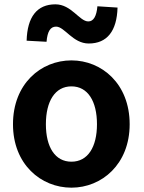

<svg xmlns="http://www.w3.org/2000/svg" viewBox="-20 -853 666 887"><path d="M310 14C450 14 579 -94 579 -279C579 -466 450 -574 310 -574C169 -574 40 -466 40 -279C40 -94 169 14 310 14ZM310 -106C234 -106 192 -174 192 -279C192 -385 234 -454 310 -454C386 -454 428 -385 428 -279C428 -174 386 -106 310 -106ZM390 -652C475 -652 520 -710 523 -818L430 -824C426 -778 412 -754 388 -754C347 -754 310 -833 236 -833C151 -833 106 -775 103 -665L195 -660C199 -708 213 -730 239 -730C279 -730 316 -652 390 -652Z"/></svg>

Font: Noto Sans Japanese Bold
Style: Bold
Weight: 700
Designer: Ryoko NISHIZUKA (kana & ideographs); Paul D. Hunt (Latin, Greek & Cyrillic); Wenlong ZHANG (bopomofo); Sandoll Communica
Foundry: Adobe Systems Incorporated
Version: Version 1.000;PS 1;hotconv 1.0.78;makeotf.lib2.5.61930